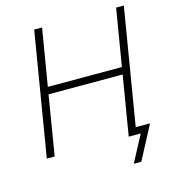

<svg xmlns="http://www.w3.org/2000/svg" viewBox="-126 -832 982 1092"><g transform="rotate(-15 364.5 -286.0)"><path d="M55.7 0 176.3 -727.5H222.7L167 -392.6H603L658.7 -727.5H704.1L583.5 0H538.1L596.2 -350.6H159.7L102.1 0ZM525.9 156.2 608.9 0H557.6L564.5 -42H674.8L570.3 156.2Z"/></g></svg>

Font: Inter 17pt ExtraLight
Style: Italic
Weight: 250
Italic angle: -9.3988°
Version: Version 4.001;git-66647c0bb